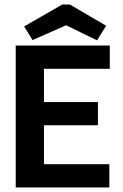

<svg xmlns="http://www.w3.org/2000/svg" viewBox="-20 -823 540 843"><path d="M49 0V-623H462V-521H173V-375H410V-273H173V-102H460V0ZM123 -647 86 -707 253 -803H287L446 -710L406 -646L270 -712Z"/></svg>

Font: Inconsolata ExtraBold
Style: Regular
Weight: 800
Designer: Raph Levien, Cyreal, Brenton Simpson
Foundry: Raph Levien, Cyreal, Google
Version: Version 3.001